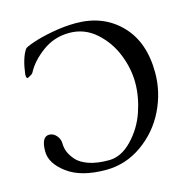

<svg xmlns="http://www.w3.org/2000/svg" viewBox="-101 -759 843 870"><g transform="rotate(-15 320.0 -324.0)"><path d="M49 -497Q58 -572 83 -609Q86 -615 124.5 -628.5Q163 -642 220 -652.5Q277 -663 330 -663Q458 -663 539 -580.5Q620 -498 620 -353Q620 -262 579 -178Q538 -94 461 -39.5Q384 15 291 15Q175 15 110.5 -33Q46 -81 46 -137Q46 -206 83 -206Q102 -206 116.5 -189.5Q131 -173 131 -152Q131 -131 139 -111.5Q147 -92 165 -71.5Q183 -51 220.5 -37.5Q258 -24 315.5 -24Q373 -24 423.5 -76.5Q474 -129 497.5 -198Q521 -267 521 -333Q521 -399 494.5 -466Q468 -533 414.5 -580.5Q361 -628 290 -628Q219 -628 163.5 -587Q108 -546 83 -498Q78 -490 69 -486L58 -480Q57 -479 56 -479Q49 -479 49 -497Z"/></g></svg>

Font: EB Garamond
Style: Regular
Weight: 400
Version: Version 0.012